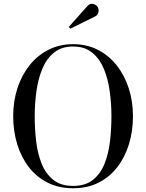

<svg xmlns="http://www.w3.org/2000/svg" viewBox="-20 -996 780 1026"><path d="M489 -908.5 355.5 -842.5 347.5 -852 446.5 -963Q461 -979.5 478.2 -974.8Q495.5 -970 502.5 -957.5Q509.5 -945 505.5 -929.8Q501.5 -914.5 489 -908.5ZM370.5 10Q294.5 10 235 -19.8Q175.5 -49.5 134.5 -102.5Q93.5 -155.5 72 -225.2Q50.5 -295 50.5 -375Q50.5 -455 73.2 -524.8Q96 -594.5 138.2 -647.5Q180.5 -700.5 239.5 -730.2Q298.5 -760 370.5 -760Q443 -760 502 -730.2Q561 -700.5 603 -647.5Q645 -594.5 667.8 -524.8Q690.5 -455 690.5 -375Q690.5 -295 669 -225.2Q647.5 -155.5 606.5 -102.5Q565.5 -49.5 506.2 -19.8Q447 10 370.5 10ZM370.5 -747.5Q309 -747.5 269 -715.2Q229 -683 206.5 -629.2Q184 -575.5 174.8 -509.2Q165.5 -443 165.5 -375Q165.5 -307 173.2 -240.8Q181 -174.5 202.8 -120.8Q224.5 -67 265 -34.8Q305.5 -2.5 370.5 -2.5Q436 -2.5 476.5 -34.8Q517 -67 538.5 -120.8Q560 -174.5 567.8 -240.8Q575.5 -307 575.5 -375Q575.5 -443 566.2 -509.2Q557 -575.5 534.5 -629.2Q512 -683 472 -715.2Q432 -747.5 370.5 -747.5Z"/></svg>

Font: Bodoni* 16
Style: Regular
Weight: 400
Version: Version 2.2